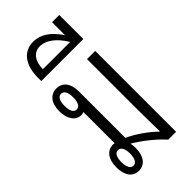

<svg xmlns="http://www.w3.org/2000/svg" viewBox="-232 -784 846 846"><g transform="rotate(-45 191.0 -361.0)"><path d="M92 6C130 6 153 -25 153 -76C153 -86 152 -96 150 -105C196 -78 245 -39 280 0H329V-504H278V-219C278 -143 279 -100 280 -52H278C243 -86 198 -118 152 -139V-428C152 -479 129 -508 91 -508C53 -508 29 -479 29 -428C29 -379 52 -347 86 -347C92 -347 97 -348 102 -350C102 -344 101 -338 102 -330V-202C102 -184 102 -169 102 -156C99 -156 97 -156 94 -157C55 -157 32 -126 32 -76C32 -25 54 6 92 6ZM89 -379C72 -379 62 -396 62 -428C62 -458 71 -477 89 -477C106 -477 116 -459 116 -428C116 -397 106 -379 89 -379ZM91 -27C74 -27 64 -45 64 -76C64 -106 73 -124 91 -124C108 -124 118 -106 118 -76C118 -45 108 -27 91 -27Z M67 -578H329V-728H284V-648H283C248 -701 209 -726 164 -726C103 -726 67 -677 67 -599ZM109 -610C109 -658 132 -691 170 -691C210 -691 248 -661 279 -610Z"/></g></svg>

Font: Noto Sans Thai Looped UI Condensed Light
Style: Regular
Weight: 300
Width: 3
Designer: Cadson Demak Team
Foundry: Cadson Demak Co., Ltd.
Version: Version 1.000